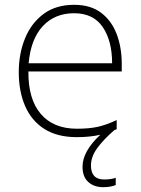

<svg xmlns="http://www.w3.org/2000/svg" viewBox="-20 -653 585 798"><path d="M358 35Q358 93 413 93Q428 93 440.5 91Q453 89 461 86V116Q452 120 438.5 122.5Q425 125 409 125Q371 125 347 103.5Q323 82 323 40Q323 -24 397 -93Q354 -83 299 -83Q218 -83 164.5 -117Q111 -151 84.5 -212Q58 -273 58 -353Q58 -430 84 -493.5Q110 -557 161 -595Q212 -633 288 -633Q356 -633 399.5 -600.5Q443 -568 464.5 -512.5Q486 -457 486 -387V-356H98Q97 -241 149.5 -179.5Q202 -118 300 -118Q349 -118 384.5 -125.5Q420 -133 465 -154V-116Q460 -114 455 -112Q409 -72 383.5 -36.5Q358 -1 358 35ZM288 -598Q208 -598 158 -544.5Q108 -491 99 -390H446Q446 -483 407 -540.5Q368 -598 288 -598Z"/></svg>

Font: Noto Sans Telugu UI ExtraLight
Style: Regular
Weight: 200
Designer: Jelle Bosma - Monotype Design Team
Foundry: Monotype Imaging Inc.
Version: Version 2.005; ttfautohint (v1.8.4.7-5d5b)